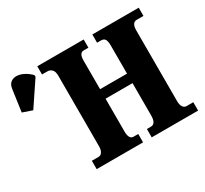

<svg xmlns="http://www.w3.org/2000/svg" viewBox="-156 -940 1233 1154"><g transform="rotate(-30 460.5 -363.0)"><path d="M210 0V-58H257Q272 -58 281.5 -72.5Q291 -87 291 -111V-601Q291 -631 278.5 -644Q266 -657 248 -657H210V-714H532V-657H499Q468 -657 468 -605V-406H655V-602Q655 -631 647 -644Q639 -657 619 -657H592V-714H914V-657H867Q851 -657 842 -644Q833 -631 833 -602V-112Q833 -86 842.5 -72Q852 -58 867 -58H914V0H592V-58H620Q655 -58 655 -116V-340H468V-111Q468 -87 475.5 -72.5Q483 -58 499 -58H532V0ZM57 -497 -10 -520 11 -669Q15 -701 33 -714Q51 -727 75 -725.5Q99 -724 124 -710.5Q149 -697 169 -676V-664Z"/></g></svg>

Font: Noto Serif Condensed Black
Style: Regular
Weight: 900
Width: 3
Designer: Monotype Design Team
Foundry: Monotype Imaging Inc.
Version: Version 2.015; ttfautohint (v1.8.4.7-5d5b)